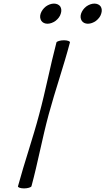

<svg xmlns="http://www.w3.org/2000/svg" viewBox="-20 -1036 586 1068"><path d="M318 -960C323 -975 322 -989 315 -1000C308 -1010 295 -1016 280 -1016C265 -1016 249 -1010 235 -1000C221 -989 211 -975 206 -960C201 -945 203 -931 210 -920C217 -910 229 -904 244 -904C259 -904 275 -910 289 -920C303 -931 314 -945 318 -960ZM543 -960C548 -975 547 -989 540 -1000C533 -1010 520 -1016 505 -1016C490 -1016 474 -1010 460 -1000C446 -989 436 -975 431 -960C426 -945 428 -931 435 -920C442 -910 454 -904 469 -904C484 -904 500 -910 514 -920C528 -931 539 -945 543 -960ZM294 -800C259 -667 234 -533 198 -400C163 -267 116 -133 80 0C78 6 93 12 114 12C134 12 153 6 155 0C191 -133 215 -267 251 -400C287 -533 334 -667 369 -800C371 -806 356 -812 336 -812C315 -812 296 -806 294 -800Z"/></svg>

Font: Nupuram Light Oblique
Style: Regular
Weight: 300
Designer: Santhosh Thottingal (santhosh.thottingal@gmail.com)
Foundry: SMC
Version: Version 1.000